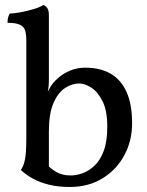

<svg xmlns="http://www.w3.org/2000/svg" viewBox="-20 -737 587 766"><path d="M161 -86Q181 -65 204.5 -51Q228 -37 263 -37Q284 -37 308.5 -45.5Q333 -54 356 -75Q379 -96 393.5 -134Q408 -172 408 -232Q408 -296 389 -333.5Q370 -371 344 -387.5Q318 -404 296 -404Q267 -404 239 -385.5Q211 -367 193 -325Q175 -283 175 -213V-54ZM258 9Q213 9 176 0Q139 -9 111 -24.5Q83 -40 63 -59Q74 -73 79.5 -100Q85 -127 85 -186V-575Q85 -599 80.5 -614.5Q76 -630 60 -638Q44 -646 10 -646Q10 -657 12 -666Q14 -675 19 -683Q34 -683 61.5 -688Q89 -693 115 -701Q141 -709 153 -717Q162 -714 168.5 -705Q175 -696 175 -677V-416Q175 -398 173 -385.5Q171 -373 169 -362L165 -273L146 -319Q159 -351 168.5 -368Q178 -385 183 -393Q192 -408 211.5 -425.5Q231 -443 259 -455Q287 -467 320 -467Q379 -467 420.5 -443.5Q462 -420 484.5 -371Q507 -322 507 -245Q507 -175 476 -117.5Q445 -60 389 -25.5Q333 9 258 9Z"/></svg>

Font: Vollkorn
Style: Regular
Weight: 400
Designer: Friedrich Althausen
Foundry: Friedrich Althausen
Version: Version 5.001